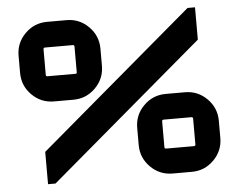

<svg xmlns="http://www.w3.org/2000/svg" viewBox="-51 -782 1068 846"><g transform="rotate(-5 483.0 -359.5)"><path d="M808 -720H841V-577L161 0H128V-143ZM186 -713H272Q329 -713 369.5 -672.5Q410 -632 410 -575V-499Q410 -442 369.5 -401.5Q329 -361 272 -361H186Q129 -361 88.5 -401.5Q48 -442 48 -499V-575Q48 -632 88.5 -672.5Q129 -713 186 -713ZM167 -474H291Q297 -474 297 -480V-594Q297 -601 291 -601H167Q160 -601 160 -594V-480Q160 -474 167 -474ZM679 -351H764Q821 -351 861.5 -310.5Q902 -270 902 -213V-137Q902 -80 861.5 -39.5Q821 1 764 1H679Q622 1 581.5 -39.5Q541 -80 541 -137V-213Q541 -270 581.5 -310.5Q622 -351 679 -351ZM660 -111H783Q790 -111 790 -118V-232Q790 -239 783 -239H660Q653 -239 653 -232V-118Q653 -111 660 -111Z"/></g></svg>

Font: Orbitron
Style: Bold
Weight: 700
Designer: Matt McInerney
Foundry: Matt McInerney
Version: Version 001.001